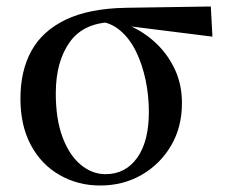

<svg xmlns="http://www.w3.org/2000/svg" viewBox="-20 -556 697 592"><path d="M289 16Q220 16 163.5 -16.5Q107 -49 75 -109Q43 -169 43 -252Q43 -338 77 -399.5Q111 -461 183 -495.5Q255 -530 369 -532L630 -536L635 -443L356 -478L334 -488Q240 -488 196 -427.5Q152 -367 152 -268Q152 -188 173 -132.5Q194 -77 229 -48Q264 -19 305 -19Q367 -19 403 -69.5Q439 -120 439 -211Q439 -261 429 -309Q419 -357 399.5 -397Q380 -437 350.5 -462Q321 -487 283 -490L301 -499Q347 -493 390 -472Q433 -451 467 -417Q501 -383 521 -338Q541 -293 541 -238Q541 -164 507.5 -107Q474 -50 417 -17Q360 16 289 16Z"/></svg>

Font: Noto Serif TC SemiBold
Style: Regular
Weight: 600
Version: Version 2.002-H1;hotconv 1.1.0;makeotfexe 2.6.0